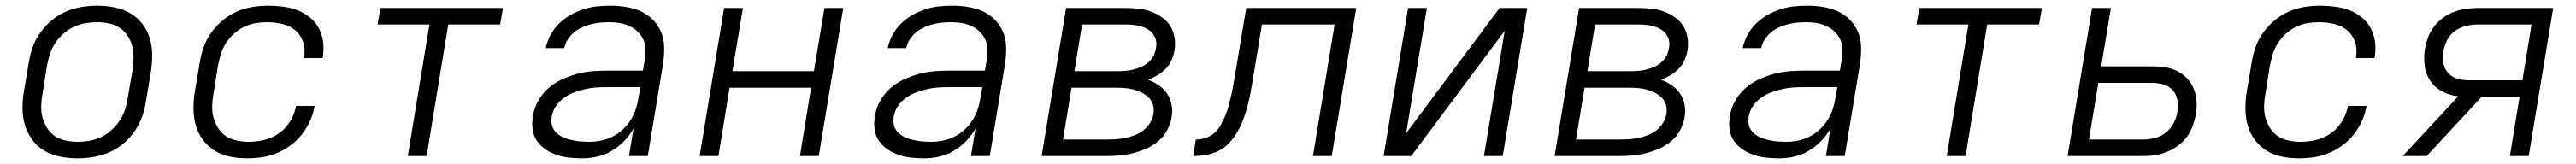

<svg xmlns="http://www.w3.org/2000/svg" viewBox="-20 -548 9040 576"><path d="M252 8Q221 8 191 2Q161 -4 136 -18.5Q111 -33 94 -56Q77 -79 68 -107Q59 -135 59 -166Q59 -197 64 -228L81 -328Q85 -355 94.5 -382Q104 -409 121.5 -433.5Q139 -458 162 -477Q185 -496 212 -507.5Q239 -519 266.5 -523.5Q294 -528 321 -528Q352 -528 382 -522Q412 -516 437 -501.5Q462 -487 479.5 -464Q497 -441 505.5 -413Q514 -385 514 -354Q514 -323 509 -292L492 -192Q488 -165 478.5 -138Q469 -111 452 -86.5Q435 -62 412 -43Q389 -24 362 -12.5Q335 -1 307 3.5Q279 8 252 8ZM252 -50Q272 -50 293 -53.5Q314 -57 333.5 -66Q353 -75 370 -90Q387 -105 399 -123Q411 -141 418 -161Q425 -181 428 -202L445 -302Q448 -323 448.5 -344.5Q449 -366 444 -385.5Q439 -405 428 -422Q417 -439 400.5 -450Q384 -461 363.5 -465.5Q343 -470 322 -470Q302 -470 280.5 -466.5Q259 -463 239.5 -454Q220 -445 203 -430Q186 -415 174 -397Q162 -379 155.5 -359Q149 -339 145 -318L129 -218Q125 -197 124.5 -175.5Q124 -154 129.5 -134.5Q135 -115 145.5 -98Q156 -81 172.5 -70Q189 -59 210 -54.5Q231 -50 252 -50Z M847 8Q816 8 786.5 2Q757 -4 733 -19Q709 -34 692 -57Q675 -80 667 -108Q659 -136 659 -166.5Q659 -197 664 -228L681 -328Q685 -355 694.5 -382Q704 -409 721 -433Q738 -457 761.5 -476.5Q785 -496 811.5 -507.5Q838 -519 866 -523.5Q894 -528 921 -528Q947 -528 973.5 -524.5Q1000 -521 1023.5 -512Q1047 -503 1066.5 -487.5Q1086 -472 1098 -450Q1110 -428 1113.5 -402.5Q1117 -377 1113 -350L1112 -344H1047V-348Q1052 -376 1043.5 -401Q1035 -426 1015.5 -442Q996 -458 970 -464Q944 -470 917 -470Q897 -470 876 -466.5Q855 -463 836 -453.5Q817 -444 800.5 -429Q784 -414 772.5 -396Q761 -378 755 -358Q749 -338 745 -318L729 -218Q725 -197 724.5 -175.5Q724 -154 729.5 -134.5Q735 -115 745.5 -98Q756 -81 772.5 -70Q789 -59 810 -54.5Q831 -50 852 -50Q879 -50 907 -56.5Q935 -63 959 -80Q983 -97 998.5 -122.5Q1014 -148 1019 -176H1084Q1080 -150 1068.5 -124.5Q1057 -99 1040 -77Q1023 -55 1000 -38Q977 -21 952 -10.5Q927 0 900 4Q873 8 847 8Z M1411 0 1487 -462H1305L1315 -520H1745L1735 -462H1553L1477 0Z M2023 8Q2000 8 1977 5.5Q1954 3 1933.5 -4Q1913 -11 1895 -23Q1877 -35 1864.5 -53Q1852 -71 1849 -93.5Q1846 -116 1850 -140Q1854 -167 1868 -192.5Q1882 -218 1903.5 -237.5Q1925 -257 1951.5 -269Q1978 -281 2005.5 -288.5Q2033 -296 2060 -298Q2087 -300 2114 -300H2236L2242 -335Q2245 -354 2245 -373Q2245 -392 2237.5 -408.5Q2230 -425 2217.5 -437Q2205 -449 2189 -456.5Q2173 -464 2155 -467Q2137 -470 2118 -470Q2102 -470 2086 -468.5Q2070 -467 2054.5 -463Q2039 -459 2023 -452Q2007 -445 1994.5 -434.5Q1982 -424 1972.5 -409.5Q1963 -395 1960 -379H1895Q1900 -403 1912 -425.5Q1924 -448 1942 -465.5Q1960 -483 1982 -495.5Q2004 -508 2027.5 -515.5Q2051 -523 2074.5 -525.5Q2098 -528 2122 -528Q2150 -528 2177.5 -523.5Q2205 -519 2229 -508Q2253 -497 2271.5 -478Q2290 -459 2300 -434.5Q2310 -410 2310.5 -382Q2311 -354 2307 -326L2253 0H2187L2203 -97Q2190 -73 2170 -52.5Q2150 -32 2126 -18Q2102 -4 2075.5 2Q2049 8 2023 8ZM2047 -50Q2067 -50 2088 -54Q2109 -58 2129 -68Q2149 -78 2165.5 -93.5Q2182 -109 2193.5 -127.5Q2205 -146 2211.5 -166.5Q2218 -187 2221 -208L2227 -242H2114Q2095 -242 2075 -241Q2055 -240 2035.5 -235.5Q2016 -231 1996.5 -224Q1977 -217 1960 -205Q1943 -193 1931 -175.5Q1919 -158 1916 -138Q1913 -122 1917 -107.5Q1921 -93 1931.5 -82.5Q1942 -72 1956 -66Q1970 -60 1984.5 -56.5Q1999 -53 2015 -51.5Q2031 -50 2047 -50Z M2435 0 2521 -520H2587L2550 -298H2836L2873 -520H2939L2853 0H2787L2826 -240H2540L2501 0Z M3223 8Q3200 8 3177 5.5Q3154 3 3133.5 -4Q3113 -11 3095 -23Q3077 -35 3064.5 -53Q3052 -71 3049 -93.5Q3046 -116 3050 -140Q3054 -167 3068 -192.5Q3082 -218 3103.5 -237.5Q3125 -257 3151.5 -269Q3178 -281 3205.5 -288.5Q3233 -296 3260 -298Q3287 -300 3314 -300H3436L3442 -335Q3445 -354 3445 -373Q3445 -392 3437.5 -408.5Q3430 -425 3417.5 -437Q3405 -449 3389 -456.5Q3373 -464 3355 -467Q3337 -470 3318 -470Q3302 -470 3286 -468.5Q3270 -467 3254.5 -463Q3239 -459 3223 -452Q3207 -445 3194.5 -434.5Q3182 -424 3172.5 -409.5Q3163 -395 3160 -379H3095Q3100 -403 3112 -425.5Q3124 -448 3142 -465.5Q3160 -483 3182 -495.5Q3204 -508 3227.5 -515.5Q3251 -523 3274.5 -525.5Q3298 -528 3322 -528Q3350 -528 3377.5 -523.5Q3405 -519 3429 -508Q3453 -497 3471.5 -478Q3490 -459 3500 -434.5Q3510 -410 3510.5 -382Q3511 -354 3507 -326L3453 0H3387L3403 -97Q3390 -73 3370 -52.5Q3350 -32 3326 -18Q3302 -4 3275.5 2Q3249 8 3223 8ZM3247 -50Q3267 -50 3288 -54Q3309 -58 3329 -68Q3349 -78 3365.5 -93.5Q3382 -109 3393.5 -127.5Q3405 -146 3411.5 -166.5Q3418 -187 3421 -208L3427 -242H3314Q3295 -242 3275 -241Q3255 -240 3235.5 -235.5Q3216 -231 3196.5 -224Q3177 -217 3160 -205Q3143 -193 3131 -175.5Q3119 -158 3116 -138Q3113 -122 3117 -107.5Q3121 -93 3131.5 -82.5Q3142 -72 3156 -66Q3170 -60 3184.5 -56.5Q3199 -53 3215 -51.5Q3231 -50 3247 -50Z M3635 0 3721 -520H3930Q3953 -520 3975.5 -517.5Q3998 -515 4018.5 -507.5Q4039 -500 4057 -487.5Q4075 -475 4086.5 -456.5Q4098 -438 4101.5 -415.5Q4105 -393 4101 -370Q4098 -353 4090.5 -336Q4083 -319 4070 -306Q4057 -293 4041 -283.5Q4025 -274 4008 -268Q4028 -261 4045.5 -249Q4063 -237 4075 -219.5Q4087 -202 4091 -180Q4095 -158 4091 -136Q4087 -112 4075 -90Q4063 -68 4044 -52Q4025 -36 4002 -26Q3979 -16 3955.5 -10Q3932 -4 3909 -2Q3886 0 3863 0ZM3750 -298H3905Q3918 -298 3932 -299.5Q3946 -301 3959.5 -304.5Q3973 -308 3986 -314Q3999 -320 4010 -329.5Q4021 -339 4027.5 -351.5Q4034 -364 4036 -378Q4039 -392 4036.5 -405Q4034 -418 4026 -428.5Q4018 -439 4007 -445.5Q3996 -452 3983.5 -455.5Q3971 -459 3957 -460.5Q3943 -462 3929 -462H3777ZM3710 -58H3862Q3879 -58 3895.5 -59Q3912 -60 3928.5 -63.5Q3945 -67 3961 -73Q3977 -79 3991 -89.5Q4005 -100 4014.5 -115Q4024 -130 4027 -146Q4030 -163 4026 -178.5Q4022 -194 4011 -205Q4000 -216 3986 -223Q3972 -230 3956 -234Q3940 -238 3923.5 -239Q3907 -240 3890 -240H3740Z M4587 0 4663 -462H4408L4376 -268Q4372 -245 4368 -222.5Q4364 -200 4358 -177.5Q4352 -155 4344 -132.5Q4336 -110 4324 -88.5Q4312 -67 4295.5 -48.5Q4279 -30 4257.5 -19Q4236 -8 4213 -4Q4190 0 4167 0L4176 -58Q4193 -58 4210 -63.5Q4227 -69 4241 -81Q4255 -93 4263.5 -109Q4272 -125 4279 -141Q4286 -157 4290.5 -174Q4295 -191 4299 -207.5Q4303 -224 4306 -241Q4309 -258 4312 -275L4353 -520H4739L4653 0Z M4835 0 4921 -520H4987L4914 -80L5242 -520H5339L5253 0H5187L5260 -440L4932 0Z M5435 0 5521 -520H5730Q5753 -520 5775.5 -517.5Q5798 -515 5818.5 -507.5Q5839 -500 5857 -487.5Q5875 -475 5886.5 -456.5Q5898 -438 5901.5 -415.5Q5905 -393 5901 -370Q5898 -353 5890.5 -336Q5883 -319 5870 -306Q5857 -293 5841 -283.5Q5825 -274 5808 -268Q5828 -261 5845.5 -249Q5863 -237 5875 -219.5Q5887 -202 5891 -180Q5895 -158 5891 -136Q5887 -112 5875 -90Q5863 -68 5844 -52Q5825 -36 5802 -26Q5779 -16 5755.5 -10Q5732 -4 5709 -2Q5686 0 5663 0ZM5550 -298H5705Q5718 -298 5732 -299.5Q5746 -301 5759.5 -304.5Q5773 -308 5786 -314Q5799 -320 5810 -329.5Q5821 -339 5827.5 -351.5Q5834 -364 5836 -378Q5839 -392 5836.5 -405Q5834 -418 5826 -428.5Q5818 -439 5807 -445.5Q5796 -452 5783.5 -455.5Q5771 -459 5757 -460.5Q5743 -462 5729 -462H5577ZM5510 -58H5662Q5679 -58 5695.5 -59Q5712 -60 5728.5 -63.5Q5745 -67 5761 -73Q5777 -79 5791 -89.5Q5805 -100 5814.5 -115Q5824 -130 5827 -146Q5830 -163 5826 -178.5Q5822 -194 5811 -205Q5800 -216 5786 -223Q5772 -230 5756 -234Q5740 -238 5723.5 -239Q5707 -240 5690 -240H5540Z M6223 8Q6200 8 6177 5.5Q6154 3 6133.5 -4Q6113 -11 6095 -23Q6077 -35 6064.5 -53Q6052 -71 6049 -93.5Q6046 -116 6050 -140Q6054 -167 6068 -192.5Q6082 -218 6103.5 -237.5Q6125 -257 6151.5 -269Q6178 -281 6205.5 -288.5Q6233 -296 6260 -298Q6287 -300 6314 -300H6436L6442 -335Q6445 -354 6445 -373Q6445 -392 6437.5 -408.5Q6430 -425 6417.5 -437Q6405 -449 6389 -456.5Q6373 -464 6355 -467Q6337 -470 6318 -470Q6302 -470 6286 -468.5Q6270 -467 6254.5 -463Q6239 -459 6223 -452Q6207 -445 6194.5 -434.5Q6182 -424 6172.5 -409.5Q6163 -395 6160 -379H6095Q6100 -403 6112 -425.5Q6124 -448 6142 -465.5Q6160 -483 6182 -495.5Q6204 -508 6227.5 -515.5Q6251 -523 6274.5 -525.5Q6298 -528 6322 -528Q6350 -528 6377.5 -523.5Q6405 -519 6429 -508Q6453 -497 6471.5 -478Q6490 -459 6500 -434.5Q6510 -410 6510.5 -382Q6511 -354 6507 -326L6453 0H6387L6403 -97Q6390 -73 6370 -52.5Q6350 -32 6326 -18Q6302 -4 6275.5 2Q6249 8 6223 8ZM6247 -50Q6267 -50 6288 -54Q6309 -58 6329 -68Q6349 -78 6365.5 -93.5Q6382 -109 6393.5 -127.5Q6405 -146 6411.5 -166.5Q6418 -187 6421 -208L6427 -242H6314Q6295 -242 6275 -241Q6255 -240 6235.5 -235.5Q6216 -231 6196.5 -224Q6177 -217 6160 -205Q6143 -193 6131 -175.5Q6119 -158 6116 -138Q6113 -122 6117 -107.5Q6121 -93 6131.5 -82.5Q6142 -72 6156 -66Q6170 -60 6184.5 -56.5Q6199 -53 6215 -51.5Q6231 -50 6247 -50Z M6811 0 6887 -462H6705L6715 -520H7145L7135 -462H6953L6877 0Z M7235 0 7321 -520H7387L7353 -315H7532Q7555 -315 7578 -311.5Q7601 -308 7620.5 -298Q7640 -288 7655 -272Q7670 -256 7678 -235.5Q7686 -215 7687.5 -192Q7689 -169 7685 -145Q7681 -125 7673.5 -104.5Q7666 -84 7652.5 -66Q7639 -48 7620.5 -35Q7602 -22 7582 -14Q7562 -6 7541 -3Q7520 0 7499 0ZM7499 -58Q7519 -58 7540 -63Q7561 -68 7578.5 -81.5Q7596 -95 7606.5 -114.5Q7617 -134 7620 -154Q7624 -175 7620.5 -195.5Q7617 -216 7604.5 -230.5Q7592 -245 7572 -251Q7552 -257 7531 -257H7343L7310 -58Z M8047 8Q8016 8 7986.5 2Q7957 -4 7933 -19Q7909 -34 7892 -57Q7875 -80 7867 -108Q7859 -136 7859 -166.5Q7859 -197 7864 -228L7881 -328Q7885 -355 7894.5 -382Q7904 -409 7921 -433Q7938 -457 7961.5 -476.5Q7985 -496 8011.5 -507.5Q8038 -519 8066 -523.5Q8094 -528 8121 -528Q8147 -528 8173.5 -524.5Q8200 -521 8223.5 -512Q8247 -503 8266.5 -487.5Q8286 -472 8298 -450Q8310 -428 8313.5 -402.5Q8317 -377 8313 -350L8312 -344H8247V-348Q8252 -376 8243.5 -401Q8235 -426 8215.5 -442Q8196 -458 8170 -464Q8144 -470 8117 -470Q8097 -470 8076 -466.5Q8055 -463 8036 -453.5Q8017 -444 8000.5 -429Q7984 -414 7972.5 -396Q7961 -378 7955 -358Q7949 -338 7945 -318L7929 -218Q7925 -197 7924.5 -175.5Q7924 -154 7929.5 -134.5Q7935 -115 7945.5 -98Q7956 -81 7972.5 -70Q7989 -59 8010 -54.5Q8031 -50 8052 -50Q8079 -50 8107 -56.5Q8135 -63 8159 -80Q8183 -97 8198.5 -122.5Q8214 -148 8219 -176H8284Q8280 -150 8268.5 -124.5Q8257 -99 8240 -77Q8223 -55 8200 -38Q8177 -21 8152 -10.5Q8127 0 8100 4Q8073 8 8047 8Z M8495 0H8411L8606 -210Q8576 -213 8550 -226.5Q8524 -240 8508 -263.5Q8492 -287 8488 -317Q8484 -347 8489 -377Q8493 -398 8500.5 -418Q8508 -438 8521.5 -455.5Q8535 -473 8553 -486Q8571 -499 8591.5 -506.5Q8612 -514 8633 -517Q8654 -520 8674 -520H8939L8853 0H8787L8821 -208H8688ZM8642 -266H8831L8863 -462H8674Q8653 -462 8633 -457Q8613 -452 8595 -439.5Q8577 -427 8567 -407.5Q8557 -388 8554 -368Q8550 -347 8553.5 -327Q8557 -307 8569.5 -292.5Q8582 -278 8601.5 -272Q8621 -266 8642 -266Z"/></svg>

Font: Iosevka Aile Light Oblique
Style: Regular
Weight: 300
Italic angle: -9°
Designer: Belleve Invis
Foundry: Belleve Invis
Version: Version 31.1.0; ttfautohint (v1.8.4)